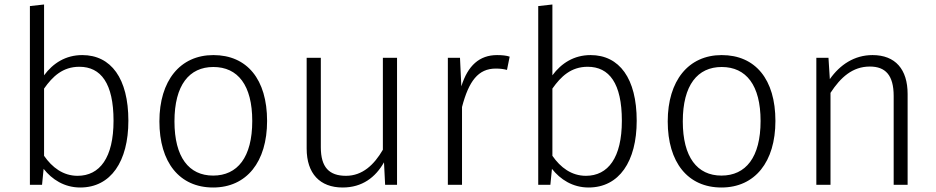

<svg xmlns="http://www.w3.org/2000/svg" viewBox="-20 -822 4165 854"><path d="M346 -577C272 -577 216 -541 176 -487V-802L113 -795V0H167L174 -71C211 -24 266 12 337 12C473 12 551 -104 551 -285C551 -473 474 -577 346 -577ZM325 -40C261 -40 212 -77 176 -129V-428C214 -482 259 -525 333 -525C429 -525 485 -451 485 -285C485 -121 424 -40 325 -40Z M929 -577C781 -577 689 -463 689 -282C689 -100 778 12 928 12C1077 12 1168 -102 1168 -284C1168 -469 1079 -577 929 -577ZM929 -524C1038 -524 1102 -443 1102 -284C1102 -122 1036 -41 928 -41C820 -41 756 -123 756 -282C756 -444 822 -524 929 -524Z M1746 -565H1683V-156C1644 -89 1592 -40 1519 -40C1444 -40 1407 -78 1407 -167V-565H1344V-161C1344 -50 1403 12 1504 12C1591 12 1650 -33 1688 -100L1693 0H1746Z M2191 -577C2113 -577 2061 -531 2032 -438L2026 -565H1972V0H2035V-346C2065 -461 2107 -517 2185 -517C2205 -517 2220 -515 2235 -511L2247 -570C2233 -575 2213 -577 2191 -577Z M2607 -577C2533 -577 2477 -541 2437 -487V-802L2374 -795V0H2428L2435 -71C2472 -24 2527 12 2598 12C2734 12 2812 -104 2812 -285C2812 -473 2735 -577 2607 -577ZM2586 -40C2522 -40 2473 -77 2437 -129V-428C2475 -482 2520 -525 2594 -525C2690 -525 2746 -451 2746 -285C2746 -121 2685 -40 2586 -40Z M3190 -577C3042 -577 2950 -463 2950 -282C2950 -100 3039 12 3189 12C3338 12 3429 -102 3429 -284C3429 -469 3340 -577 3190 -577ZM3190 -524C3299 -524 3363 -443 3363 -284C3363 -122 3297 -41 3189 -41C3081 -41 3017 -123 3017 -282C3017 -444 3083 -524 3190 -524Z M3861 -577C3780 -577 3716 -534 3671 -470L3665 -565H3611V0H3674V-409C3719 -478 3772 -526 3849 -526C3918 -526 3955 -488 3955 -395V0H4017V-404C4017 -513 3963 -577 3861 -577Z"/></svg>

Font: Glow Sans SC Normal
Style: Regular
Weight: 400
Designer: Ryoko NISHIZUKA (kana, bopomofo & ideographs); Paul D. Hunt (Latin, Greek & Cyrillic); Sandoll Communications, Soo-young
Version: Version 0.93